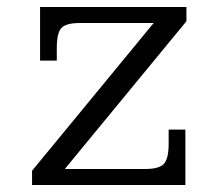

<svg xmlns="http://www.w3.org/2000/svg" viewBox="-20 -531 632 551"><path d="M72 0V-41L421 -465H210Q169 -465 156 -450.5Q143 -436 143 -393V-357H95V-511H515V-470L166 -46H396Q437 -46 450.5 -61Q464 -76 464 -118V-159H512V0Z"/></svg>

Font: Montagu Slab 16pt Light
Style: Regular
Weight: 300
Designer: Florian Karsten
Foundry: Florian Karsten
Version: Version 1.000; ttfautohint (v1.8.3)